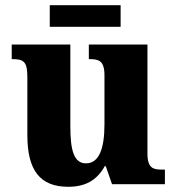

<svg xmlns="http://www.w3.org/2000/svg" viewBox="-20 -707 678 737"><path d="M171 -604H443V-687H171ZM242 10C305 10 351 -13 382 -69H386L410 0H613V-56H603C569 -56 546 -60 546 -118V-536H321V-480H324C358 -480 381 -475 381 -418V-230C381 -138 361 -80 310 -80C263 -80 250 -132 250 -222V-536H25V-480H29C75 -480 85 -466 85 -409V-188C85 -54 133 10 242 10Z"/></svg>

Font: Noto Serif Bengali SemiCondensed ExtraBold
Style: Regular
Weight: 800
Width: 4
Designer: Juan Bruce, Universal Thirst, Indian Type Foundry and the Monotype Design Team.
Foundry: Monotype Imaging Inc.
Version: Version 2.003